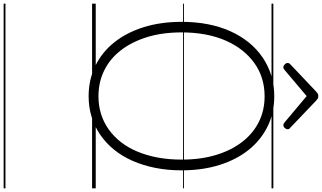

<svg xmlns="http://www.w3.org/2000/svg" viewBox="-377 -906 1769 1055"><g transform="rotate(90 507.5 -378.5)"><path d="M509 19Q418 19 342.5 -17.5Q267 -54 213 -121.5Q159 -189 129.5 -283Q100 -377 100 -492Q100 -568 113 -635.5Q126 -703 151.5 -759.5Q177 -816 213 -860.5Q249 -905 295 -936.5Q341 -968 394.5 -984.5Q448 -1001 509 -1001Q600 -1001 674.5 -964.5Q749 -928 803 -861Q857 -794 886.5 -700Q916 -606 916 -491Q916 -415 902.5 -347.5Q889 -280 864 -223Q839 -166 803 -121.5Q767 -77 721.5 -45.5Q676 -14 622.5 2.5Q569 19 509 19ZM509 -35Q560 -35 605.5 -49Q651 -63 690 -90.5Q729 -118 760 -157.5Q791 -197 812.5 -248Q834 -299 845.5 -360Q857 -421 857 -492Q857 -597 831.5 -681Q806 -765 759.5 -825Q713 -885 649.5 -916.5Q586 -948 509 -948Q458 -948 412 -934Q366 -920 327 -892Q288 -864 257 -825Q226 -786 203.5 -735Q181 -684 169.5 -623Q158 -562 158 -492Q158 -386 184 -302Q210 -218 256.5 -158Q303 -98 367.5 -66.5Q432 -35 509 -35ZM349 -1051Q342 -1051 334 -1058.5Q326 -1066 326 -1074Q326 -1077 327 -1080.5Q328 -1084 332 -1088L483 -1231Q489 -1236 494 -1239.5Q499 -1243 508 -1243Q517 -1243 522.5 -1239.5Q528 -1236 533 -1231L685 -1086Q689 -1083 689.5 -1080Q690 -1077 690 -1074Q690 -1066 683 -1058.5Q676 -1051 668 -1051Q663 -1051 659.5 -1053Q656 -1055 651 -1059L508 -1179L366 -1059Q361 -1055 357.5 -1053Q354 -1051 349 -1051ZM0 476H1015V486H0ZM0 -20H1015V0H0ZM0 -505H1015V-500H0ZM0 -996H1015V-986H0Z"/></g></svg>

Font: Playwrite PL Guides
Style: Regular
Weight: 400
Designer: Veronika Burian, José Scaglione
Foundry: TypeTogether
Version: Version 1.003